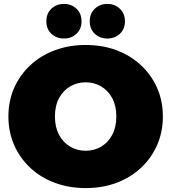

<svg xmlns="http://www.w3.org/2000/svg" viewBox="-20 -946 876 982"><path d="M418 16Q333 16 260.5 -11Q188 -38 135 -87.5Q82 -137 52.5 -204Q23 -271 23 -350Q23 -430 52.5 -496.5Q82 -563 135 -612.5Q188 -662 260.5 -689Q333 -716 418 -716Q504 -716 576 -689Q648 -662 701 -612.5Q754 -563 783.5 -496.5Q813 -430 813 -350Q813 -271 783.5 -204Q754 -137 701 -87.5Q648 -38 576 -11Q504 16 418 16ZM418 -175Q462 -175 497.5 -196Q533 -217 554 -256.5Q575 -296 575 -350Q575 -405 554 -444Q533 -483 497.5 -504Q462 -525 418 -525Q375 -525 339 -504Q303 -483 282 -444Q261 -405 261 -350Q261 -296 282 -256.5Q303 -217 339 -196Q375 -175 418 -175ZM307 -749Q269 -749 243 -773Q217 -797 217 -837Q217 -877 243 -901.5Q269 -926 307 -926Q345 -926 371 -901.5Q397 -877 397 -837Q397 -797 371 -773Q345 -749 307 -749ZM529 -749Q491 -749 465 -773Q439 -797 439 -837Q439 -877 465 -901.5Q491 -926 529 -926Q567 -926 593 -901.5Q619 -877 619 -837Q619 -797 593 -773Q567 -749 529 -749Z"/></svg>

Font: Montserrat Black
Style: Regular
Weight: 900
Designer: Julieta Ulanovsky
Foundry: Julieta Ulanovsky
Version: Version 9.000; ttfautohint (v1.8.4.7-5d5b)